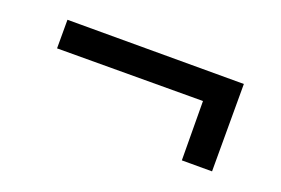

<svg xmlns="http://www.w3.org/2000/svg" viewBox="-46 -523 655 448"><g transform="rotate(20 281.5 -299.5)"><path d="M61 -408V-337L423 -338L424 -191H499V-408Z"/></g></svg>

Font: 18Franklin
Style: Regular
Weight: 400
Designer: Pablo Impallari, Rodrigo Fuenzalida (Modified by Dan O. Williams)
Version: Version 0.025;PS 000.025;hotconv 1.0.88;makeotf.lib2.5.64775